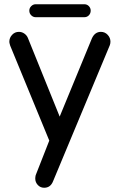

<svg xmlns="http://www.w3.org/2000/svg" viewBox="-20 -683 564 904"><path d="M148 -602Q136 -602 127 -611Q118 -620 118 -633Q118 -645 127 -654Q136 -663 148 -663H377Q390 -663 398.5 -654Q407 -645 407 -633Q407 -620 398.5 -611Q390 -602 377 -602ZM188 201Q170 201 158 188Q146 175 146 158Q146 154 146.5 150Q147 146 148 142L212 -21L28 -468Q27 -472 25.5 -477Q24 -482 24 -487Q24 -505 37 -519Q50 -533 69 -533Q83 -533 94.5 -525Q106 -517 111 -505L261 -134L413 -503Q427 -533 455 -533Q474 -533 487 -519Q500 -505 500 -487Q500 -478 497 -470L230 170Q218 201 188 201Z"/></svg>

Font: Huninn
Style: Regular
Weight: 400
Designer: justfont
Foundry: justfont
Version: Version 1.003